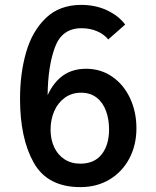

<svg xmlns="http://www.w3.org/2000/svg" viewBox="-20 -755 640 786"><path d="M62 -351Q62 -454 86.8 -540.5Q111.5 -627 167.5 -681Q223.5 -735 313 -735Q370.5 -735 417.8 -713Q465 -691 492.5 -654.5L423 -593.5Q407 -614 378 -626.8Q349 -639.5 313.5 -639.5Q233.5 -639.5 204.8 -561.2Q176 -483 175 -365.5Q200 -419.5 239 -446.5Q278 -473.5 332.5 -473.5Q392.5 -473.5 439.5 -441Q486.5 -408.5 512.5 -352.8Q538.5 -297 538.5 -230Q538.5 -161 509.5 -106.2Q480.5 -51.5 428.5 -20.2Q376.5 11 309 11Q174.5 11 118.2 -88.8Q62 -188.5 62 -351ZM426.5 -225Q426.5 -266.5 414 -300.8Q401.5 -335 375.8 -355.2Q350 -375.5 312 -375.5Q274 -375.5 245.5 -355Q217 -334.5 202 -300Q187 -265.5 187 -224Q187 -184 201.8 -152.5Q216.5 -121 244 -103Q271.5 -85 309 -85Q366.5 -85 396.5 -123.5Q426.5 -162 426.5 -225Z"/></svg>

Font: JuliaMono SemiBold
Style: Regular
Weight: 600
Monospace: yes
Designer: cormullion
Foundry: corm
Version: Version 0.055; ttfautohint (v1.8.4)